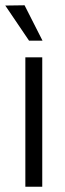

<svg xmlns="http://www.w3.org/2000/svg" viewBox="-28 -707 248 727"><path d="M-8 -686 65 -687 133 -553H82ZM132 0H68V-490H132Z"/></svg>

Font: Gemunu Libre Light
Style: Regular
Weight: 300
Designer: Puspanada Ekanayake, Sola Matas, Pathum Egodawatta, Kosala Senevirathne
Foundry: mooniak
Version: Version 1.100